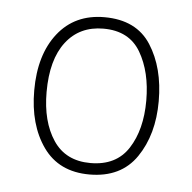

<svg xmlns="http://www.w3.org/2000/svg" viewBox="-35 -760 402 401"><g transform="rotate(5 165.5 -560.0)"><path d="M297 -560Q297 -490 264.5 -442.5Q232 -395 166 -395Q102 -395 69 -441.5Q36 -488 36 -560Q36 -635 71.5 -680Q107 -725 169 -725Q236 -725 266.5 -677.5Q297 -630 297 -560ZM62 -559Q62 -497 88 -458Q114 -419 166 -419Q220 -419 245.5 -458.5Q271 -498 271 -559Q271 -619 247 -660Q223 -701 169 -701Q119 -701 90.5 -664Q62 -627 62 -559Z"/></g></svg>

Font: Noto Sans Bengali SemiCondensed Thin
Style: Regular
Weight: 100
Width: 4
Designer: Joana Ranito - Universal Thirst; Jelle Bosma - Monotype Design Team
Foundry: Universal Thirst ehf.
Version: Version 3.000; ttfautohint (v1.8.4.7-5d5b)